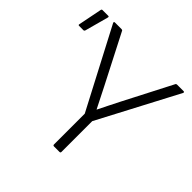

<svg xmlns="http://www.w3.org/2000/svg" viewBox="-168 -808 962 962"><g transform="rotate(45 312.5 -327.5)"><path d="M343 0Q336 0 336 -7V-225L115 -647Q112 -655 120 -655H167Q173 -655 175 -650L308 -391Q322 -364 335.5 -336.5Q349 -309 363 -282H364Q377 -309 391 -336.5Q405 -364 419 -392L552 -650Q554 -655 560 -655H606Q614 -655 611 -647L389 -225V-7Q389 0 382 0ZM5 -516Q-2 -516 0 -523L25 -649Q26 -655 32 -655H73Q79 -655 77 -647L43 -522Q41 -516 35 -516Z"/></g></svg>

Font: Sofia Sans Light
Style: Regular
Weight: 300
Designer: Botio Nikoltchev, Ani Petrova
Foundry: lettersoup
Version: Version 4.100; ttfautohint (v1.8.3)